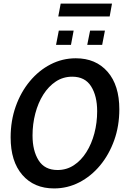

<svg xmlns="http://www.w3.org/2000/svg" viewBox="-20 -1040 704 1074"><path d="M282.5 14Q170.5 14 105 -61.5Q39.5 -137 39.5 -271.5Q39.5 -364.5 68 -444.8Q96.5 -525 146.8 -585.5Q197 -646 263 -680Q329 -714 404 -714Q516 -714 581.8 -638.5Q647.5 -563 647.5 -428.5Q647.5 -335.5 618.8 -255.2Q590 -175 539.8 -114.5Q489.5 -54 423.5 -20Q357.5 14 282.5 14ZM302 -89Q352.5 -89 393.2 -115.8Q434 -142.5 463.2 -189Q492.5 -235.5 508 -294.5Q523.5 -353.5 523.5 -418Q523.5 -503.5 489.5 -557.2Q455.5 -611 384 -611Q333 -611 292.2 -584Q251.5 -557 222.2 -510.8Q193 -464.5 177.5 -405.2Q162 -346 162 -282Q162 -197 196 -143Q230 -89 302 -89ZM468 -789 484 -869H567L551.5 -789ZM293.5 -789 309 -869H392L377 -789ZM306 -948 319.5 -1020H606.5L593.5 -948Z"/></svg>

Font: Cabin Condensed SemiBold
Style: Italic
Weight: 600
Width: 3
Italic angle: -10°
Designer: Pablo Impallari
Foundry: Pablo Impallari. http://www.impallari.com Igino Marini. http://www.ikern.com
Version: Version 3.001; ttfautohint (v1.8.3)